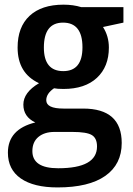

<svg xmlns="http://www.w3.org/2000/svg" viewBox="-20 -571 575 831"><path d="M514.2 -540V-473.1L425.8 -454.1Q451.2 -414.6 451.2 -365.2Q451.2 -282.2 399.4 -234.1Q347.7 -186 254.9 -186Q227.1 -186 213.9 -189Q180.2 -166 180.2 -137.2Q180.2 -101.1 254.9 -101.1H339.8Q506.8 -101.1 506.8 47.9Q506.8 140.1 435.8 190.2Q364.7 240.2 229 240.2Q126 240.2 70.1 201.4Q14.2 162.6 14.2 89.8Q14.2 -11.7 132.8 -41Q81.1 -65.4 81.1 -118.2Q81.1 -170.9 148.9 -210.9Q56.2 -253.9 56.2 -365.2Q56.2 -454.1 107.9 -502.4Q159.7 -550.8 254.9 -550.8Q297.4 -550.8 332 -540ZM253.9 -263.2Q336.9 -263.2 336.9 -366.2Q336.9 -473.1 252.9 -473.1Q169.9 -473.1 169.9 -365.2Q169.9 -263.2 253.9 -263.2ZM293 0H215.8Q172.4 0 146.2 21.7Q120.1 43.5 120.1 83Q120.1 157.2 231.9 157.2Q399.9 157.2 399.9 63Q399.9 27.3 377.7 13.7Q355.5 0 293 0Z"/></svg>

Font: Droid Sans TV
Style: Bold
Weight: 600
Version: Version 1.00